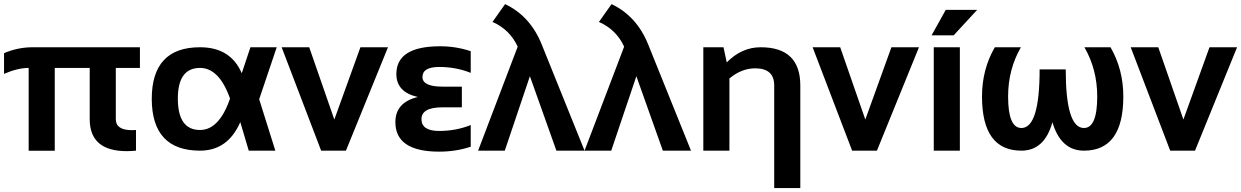

<svg xmlns="http://www.w3.org/2000/svg" viewBox="-20 -747 6154 952"><path d="M0 -483.4Q68.4 -512.7 141.6 -512.7H673.8V-410.2H554.2V-156.2Q554.2 -101.6 634.3 -101.6Q643.6 -101.6 654.3 -102.5V0Q629.9 2.4 608.4 2.4Q424.8 2.4 424.8 -156.2V-410.2H251.5V0.5H122.1V-410.2Q68.4 -410.2 0 -380.9Z M732.4 -256.3Q732.4 -512.7 971.7 -512.7Q1123.5 -512.7 1178.7 -383.8L1221.7 -512.7H1352.1L1265.1 -254.9L1345.2 0H1213.4L1171.4 -141.6Q1109.9 0 971.7 0Q733.4 0 732.4 -256.3ZM971.7 -102.5Q1066.9 -102.5 1120.6 -258.3Q1066.9 -410.2 971.7 -410.2Q861.8 -410.2 861.8 -258.3Q861.8 -102.5 971.7 -102.5Z M1376.5 -512.7H1513.2L1637.7 -154.3L1767.1 -512.7H1903.8L1695.3 0H1572.3Z M2314 -385.7Q2240.7 -415 2157.7 -415Q2074.7 -415 2074.7 -365.2Q2074.7 -317.4 2174.8 -317.4H2270V-214.8H2173.3Q2069.8 -214.8 2069.8 -156.2Q2069.8 -97.7 2157.7 -97.7Q2240.7 -97.7 2314 -127V-19.5Q2240.7 4.9 2157.7 4.9Q1940.4 4.9 1940.4 -141.6Q1940.4 -239.3 2051.8 -266.1Q1945.3 -290 1945.3 -379.9Q1945.3 -517.6 2162.6 -517.6Q2240.7 -517.6 2314 -493.2Z M2546.9 -515.6Q2507.8 -600.6 2421.9 -638.2L2484.4 -726.6Q2608.9 -667.5 2665.5 -527.8L2878.4 0H2738.8L2607.4 -369.1L2482.9 0H2350.6Z M3074.7 -515.6Q3035.6 -600.6 2949.7 -638.2L3012.2 -726.6Q3136.7 -667.5 3193.4 -527.8L3406.2 0H3266.6L3135.3 -369.1L3010.7 0H2878.4Z M3467.3 0V-512.7H3567.4L3583.5 -437.5Q3657.2 -512.7 3751.5 -512.7Q3948.2 -512.7 3948.2 -323.2V185.5H3818.8V-323.2Q3818.8 -408.2 3724.6 -408.2Q3656.7 -408.2 3596.7 -357.9V0Z M4009.3 -512.7H4146L4270.5 -154.3L4399.9 -512.7H4536.6L4328.1 0H4205.1Z M4739.3 -512.7V0H4609.9V-512.7ZM4669.4 -698.2H4825.2L4708.5 -571.8H4599.1Z M4912.6 -512.7H5042Q4978.5 -402.8 4978.5 -268.6Q4978.5 -112.3 5044.4 -112.3Q5134.8 -112.3 5134.8 -402.8H5264.2Q5264.2 -112.3 5354.5 -112.3Q5420.4 -112.3 5420.4 -268.6Q5420.4 -402.8 5356.9 -512.7H5486.3Q5549.8 -402.8 5549.8 -268.6Q5549.8 0 5354.5 0Q5239.7 0 5198.2 -141.1Q5159.2 0 5044.4 0Q4849.1 0 4849.1 -268.6Q4849.1 -402.8 4912.6 -512.7Z M5586.4 -512.7H5723.1L5847.7 -154.3L5977.1 -512.7H6113.8L5905.3 0H5782.2Z"/></svg>

Font: Voltera
Style: Bold
Weight: 700
Designer: Bernd Montag
Version: Version 1.301